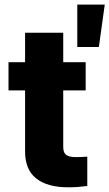

<svg xmlns="http://www.w3.org/2000/svg" viewBox="-20 -798 471 826"><path d="M348.6 -409.2H252V-166Q252 -140.6 265.1 -131.3Q278.3 -122.1 305.7 -122.1Q326.2 -122.1 355.5 -124V2Q333.5 4.9 316.2 6.3Q298.8 7.8 273.4 7.8Q183.6 7.8 135.5 -30.5Q87.4 -68.8 87.9 -147.5V-409.2H16.6V-530.3H87.9V-657.2H252V-530.3H348.6ZM312.5 -778.3H430.7L405.3 -595.7H312.5Z"/></svg>

Font: Pretendard JP ExtraBold
Style: Regular
Weight: 800
Designer: Base glyphs from Inter by Rasmus Andersson; Hangeul glyphs from Noto Sans CJK(Source Han Sans) by Jang Soo-young and Kan
Foundry: Kil Hyung-jin
Version: Version 1.309